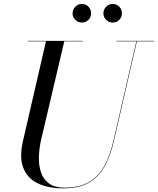

<svg xmlns="http://www.w3.org/2000/svg" viewBox="-20 -962 820 996"><path d="M309 15Q227.5 15 173.8 -12Q120 -39 100 -93.5Q80 -148 99 -230L219 -750H314L194 -240Q183 -193 181.8 -148.2Q180.5 -103.5 192.8 -67.5Q205 -31.5 234.8 -10Q264.5 11.5 314.5 11.5Q391 11.5 440.8 -17.2Q490.5 -46 520.5 -99.8Q550.5 -153.5 568 -230L688 -750H690.5L570.5 -230Q552.5 -151.5 521.5 -96.8Q490.5 -42 439.2 -13.5Q388 15 309 15ZM124 -747.5V-750H409V-747.5ZM584 -747.5V-750H779.5V-747.5ZM565 -845Q545 -845 530.8 -859Q516.5 -873 516.5 -893Q516.5 -913 530.8 -927.2Q545 -941.5 565 -941.5Q585 -941.5 598.8 -927.2Q612.5 -913 612.5 -893Q612.5 -873 598.8 -859Q585 -845 565 -845ZM405 -845Q385 -845 370.8 -859Q356.5 -873 356.5 -893Q356.5 -913 370.8 -927.2Q385 -941.5 405 -941.5Q425 -941.5 438.8 -927.2Q452.5 -913 452.5 -893Q452.5 -873 438.8 -859Q425 -845 405 -845Z"/></svg>

Font: Bodoni Moda 72pt
Style: Italic
Weight: 400
Italic angle: -13°
Designer: Owen Earl
Foundry: indestructible type
Version: Version 2.005